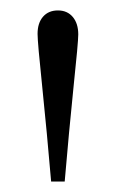

<svg xmlns="http://www.w3.org/2000/svg" viewBox="-20 -730 222 368"><path d="M61 -563Q52 -649 52 -665Q52 -686 62.5 -698Q73 -710 91 -710Q109 -710 119.5 -697.5Q130 -685 130 -664Q130 -649 121 -564Q112 -476 104 -382H78Q70 -476 61 -563Z"/></svg>

Font: Fahkwang
Style: Regular
Weight: 400
Version: Version 1.000; ttfautohint (v1.6)